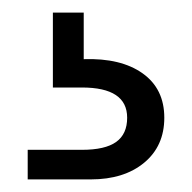

<svg xmlns="http://www.w3.org/2000/svg" viewBox="-20 -27 305 305"><path d="M113 67Q172 65 206.5 89.5Q241 114 241 160Q241 205 209 231.5Q177 258 124 258H24V211H110Q147 211 164.5 198.5Q182 186 182 160Q182 112 110 112H64V-7H113Z"/></svg>

Font: A Bank Premium Light
Style: Regular
Weight: 300
Designer: Ninad Kale (Devanagari), Jonny Pinhorn (Latin), Htun Naung (Myanmar)
Foundry: Indian Type Foundry
Version: 4.004